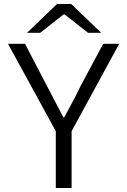

<svg xmlns="http://www.w3.org/2000/svg" viewBox="-20 -940 636 960"><path d="M259 -284 20 -721H105L215 -510L297 -353H301L327 -401Q361 -463 383 -510L496 -721H576L338 -284V0H259ZM265 -920H336L486 -776H420L303 -868H298L181 -776H115Z"/></svg>

Font: Nebula Sans Book
Style: Regular
Weight: 400
Designer: Paul D. Hunt for Adobe (as Source Sans)
Foundry: Nebula Entertainment & Broadcasting LLC
Version: Version 1.010